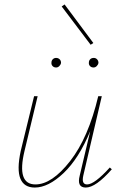

<svg xmlns="http://www.w3.org/2000/svg" viewBox="-20 -839 551 862"><path d="M399 -646 387 -638 257 -810 270 -819ZM232 -536Q222 -536 216 -542.5Q210 -549 211 -558Q211 -567 217 -573Q223 -579 232 -579Q241 -579 247.5 -573Q254 -567 254 -557Q253 -549 246.5 -542.5Q240 -536 232 -536ZM379 -558Q379 -567 385 -573Q391 -579 401 -579Q410 -579 416 -572.5Q422 -566 422 -557Q421 -549 414.5 -542.5Q408 -536 400 -536Q390 -536 384 -542.5Q378 -549 379 -558ZM473 -87 482 -79Q410 3 365 3Q324 3 338 -51L385 -250Q334 -127 265.5 -62Q197 3 136 3Q88 3 71.5 -37Q55 -77 73 -161L133 -407H149L90 -161Q54 -11 139 -11Q213 -11 295 -116Q377 -221 421 -407H437L354 -51Q345 -11 371 -11Q404 -11 473 -87Z"/></svg>

Font: EauTestText Thin
Style: Italic
Weight: 250
Italic angle: -12°
Designer: Christian Thalmann (Catharsis Fonts)
Version: Version 0.001;PS 000.001;hotconv 1.0.88;makeotf.lib2.5.64775